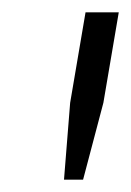

<svg xmlns="http://www.w3.org/2000/svg" viewBox="-20 -706 213 312"><path d="M84 -414 94 -539 119 -686H173L148 -539L115 -414Z"/></svg>

Font: Archivo SemiExpanded Thin
Style: Italic
Weight: 250
Width: 6
Italic angle: -10°
Designer: Hector Gatti
Foundry: Omnibus-Type
Version: Version 2.001